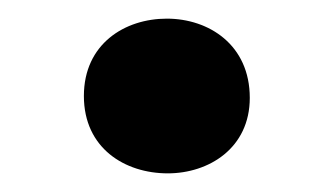

<svg xmlns="http://www.w3.org/2000/svg" viewBox="-20 -351 359 206"><path d="M160 -165C204 -165 248 -192 248 -246C248 -303 204 -331 159 -331C114 -331 70 -304 70 -248C70 -192 114 -165 160 -165Z"/></svg>

Font: Sprat Condensed Black
Style: Regular
Weight: 900
Designer: Ethan Nakache
Foundry: Collletttivo
Version: Version 2.000;Glyphs 3.2 (3217)